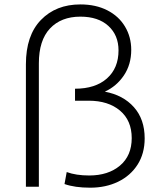

<svg xmlns="http://www.w3.org/2000/svg" viewBox="-20 -849 717 873"><path d="M637.8 -220Q637.8 -151.1 605.6 -100.6Q573.3 -50 517.2 -22.8Q461.1 4.4 390 4.4Q320 4.4 273.3 -12.2L283.3 -66.7Q325.6 -51.1 385.6 -51.1Q472.2 -51.1 525.6 -96.1Q578.9 -141.1 578.9 -221.1Q578.9 -301.1 525.6 -346.1Q472.2 -391.1 383.3 -391.1H321.1V-445.6Q413.3 -445.6 466.1 -492.2Q518.9 -538.9 518.9 -620Q518.9 -688.9 472.8 -731.1Q426.7 -773.3 345.6 -773.3Q257.8 -773.3 207.2 -719.4Q156.7 -665.6 156.7 -561.1V0H97.8V-556.7Q97.8 -687.8 166.1 -758.3Q234.4 -828.9 345.6 -828.9Q415.6 -828.9 467.8 -802.2Q520 -775.6 548.3 -728.3Q576.7 -681.1 576.7 -622.2Q576.7 -555.6 543.3 -506.1Q510 -456.7 456.7 -432.2Q540 -416.7 588.9 -361.7Q637.8 -306.7 637.8 -220Z"/></svg>

Font: Paperlogy 3 Light
Style: Regular
Weight: 300
Designer: redesigned by Lee Juim, glyphs from Gmarket Sans & Montserrat
Foundry: PT&
Version: Version 1.001